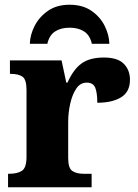

<svg xmlns="http://www.w3.org/2000/svg" viewBox="-20 -791 584 811"><path d="M14 0V-57H19Q53 -57 72.5 -69.5Q92 -82 92 -129V-411Q92 -455 75 -467Q58 -479 25 -479H22V-536H240L260 -442H265Q290 -498 324.5 -523Q359 -548 419 -548Q477 -548 503 -521.5Q529 -495 529 -454Q529 -403 491.5 -380Q454 -357 391 -357Q391 -398 382.5 -420Q374 -442 346 -442Q319 -442 302 -416.5Q285 -391 276.5 -352.5Q268 -314 268 -276V-124Q268 -80 286 -68.5Q304 -57 333 -57H367V0ZM106 -606Q107 -644 126.5 -682Q146 -720 183 -745.5Q220 -771 274 -771Q329 -771 366 -745.5Q403 -720 422 -682Q441 -644 442 -606H368Q360 -642 335.5 -658Q311 -674 274 -674Q237 -674 212.5 -658Q188 -642 180 -606Z"/></svg>

Font: Noto Serif ExtraBold
Style: Regular
Weight: 800
Designer: Monotype Design Team
Foundry: Monotype Imaging Inc.
Version: Version 2.014